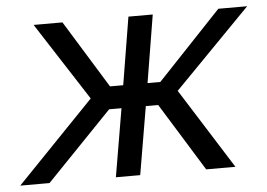

<svg xmlns="http://www.w3.org/2000/svg" viewBox="-47 -602 918 659"><g transform="rotate(-5 412.0 -272.5)"><path d="M-2.8 0 264.2 -277 90.9 -545.5H190.3L333.8 -312.5H379.3L417.6 -545.5H501.4L463.1 -312.5H507.1L727.3 -545.5H826.7L563.9 -277L738.6 0H637.8L492.9 -234.4H450.3L410.5 0H326.7L366.5 -234.4H323.9L98 0Z"/></g></svg>

Font: Inter P
Style: Italic
Weight: 400
Italic angle: -9.40001°
Designer: Rasmus Andersson
Foundry: rsms
Version: Version 3.018;git-588b23468